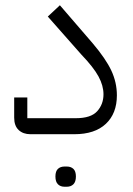

<svg xmlns="http://www.w3.org/2000/svg" viewBox="-20 -511 506 731"><path d="M96 0Q68 0 51 -16Q34 -32 34 -63V-140H84V-61H269Q326 -61 350 -87.5Q374 -114 374 -152Q374 -185 355 -220Q336 -255 290 -303L162 -448L208 -491L333 -346Q383 -287 404 -242Q425 -197 425 -148Q425 -79 383 -39.5Q341 0 263 0ZM226 200Q210 200 200.5 190.5Q191 181 191 161Q191 141 200.5 132Q210 123 226 123H234Q250 123 259.5 132Q269 141 269 161Q269 181 259.5 190.5Q250 200 234 200Z"/></svg>

Font: IBM Plex Sans Arabic Light
Style: Regular
Weight: 300
Designer: Mike Abbink, Paul van der Laan, Pieter van Rosmalen, Wael Morcos, Khajak Apelian
Foundry: Bold Monday
Version: Version 1.2